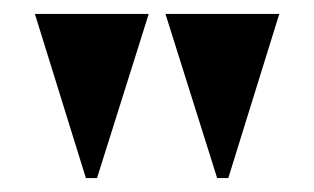

<svg xmlns="http://www.w3.org/2000/svg" viewBox="-20 -734 450 275"><path d="M103 -479H119L193 -714H30ZM291 -479H307L380 -714H217Z"/></svg>

Font: Noto Serif Display ExtraBold
Style: Regular
Weight: 800
Designer: Monotype Design Team
Foundry: Monotype Imaging Inc.
Version: Version 2.009